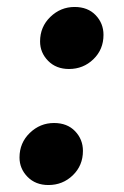

<svg xmlns="http://www.w3.org/2000/svg" viewBox="-20 -517 355 551"><path d="M119 14Q82 14 59 -9.5Q36 -33 36 -65Q36 -107 65.5 -135.5Q95 -164 135 -164Q173 -164 195.5 -140.5Q218 -117 218 -84Q218 -42 189 -14Q160 14 119 14ZM178 -319Q141 -319 118 -342.5Q95 -366 95 -398Q95 -440 124.5 -468.5Q154 -497 194 -497Q232 -497 254.5 -473.5Q277 -450 277 -417Q277 -375 248 -347Q219 -319 178 -319Z"/></svg>

Font: Source Serif 4 SmText
Style: Bold Italic
Weight: 700
Italic angle: -12°
Designer: Frank Grießhammer
Foundry: Adobe
Version: Version 4.005;hotconv 1.1.0;makeotfexe 2.6.0